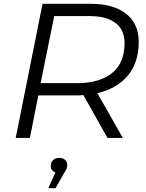

<svg xmlns="http://www.w3.org/2000/svg" viewBox="-20 -720 763 1002"><path d="M62 0 202 -700H454Q573 -700 638.5 -648Q704 -596 704 -502Q704 -394 647 -325.5Q590 -257 488 -234L621 0H541L415 -224Q398 -222 379 -222H180L136 0ZM192 -286H381Q499 -286 564.5 -338.5Q630 -391 630 -495Q630 -564 583 -600Q536 -636 449 -636H263ZM232 262 269 180Q245 171 245 147Q245 128 256.5 116Q268 104 288 104Q309 104 320 114.5Q331 125 331 140Q331 152 327 161.5Q323 171 313 186L270 262Z"/></svg>

Font: Montserrat
Style: Italic
Weight: 400
Italic angle: -11.3°
Designer: Julieta Ulanovsky
Foundry: Julieta Ulanovsky
Version: Version 9.000; ttfautohint (v1.8.4.7-5d5b)